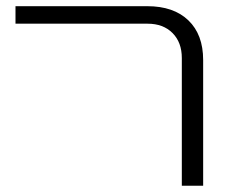

<svg xmlns="http://www.w3.org/2000/svg" viewBox="-20 -591 746 611"><path d="M558.6 0V-406.2Q558.6 -456.1 529.1 -485.8Q499.5 -515.6 449.7 -515.6H29.3V-571.3H448.7Q532.7 -571.3 579.6 -526.1Q626.5 -481 626.5 -399.9V0Z"/></svg>

Font: Heebo Light
Style: Regular
Weight: 300
Designer: Oded Ezer
Foundry: Ezer Type House
Version: Version 3.100